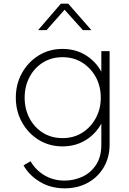

<svg xmlns="http://www.w3.org/2000/svg" viewBox="-20 -804 704 1044"><path d="M331 220Q403 220 458 189.5Q513 159 544.5 105Q576 51 576 -18V-526H531V-414Q500 -471 445 -504.5Q390 -538 320 -538Q247 -538 189.5 -502Q132 -466 99 -406Q66 -346 66 -273Q66 -200 99 -140Q132 -80 189.5 -44Q247 -8 320 -8Q390 -8 445 -41.5Q500 -75 531 -132V-18Q531 50 501.5 93.5Q472 137 426.5 157.5Q381 178 331 178Q271 178 223 150Q175 122 146 73L108 95Q137 148 196 184Q255 220 331 220ZM320 -53Q259 -53 212.5 -82.5Q166 -112 140 -162Q114 -212 114 -273Q114 -334 140 -384Q166 -434 212.5 -463.5Q259 -493 320 -493Q381 -493 427.5 -463.5Q474 -434 501 -384.5Q528 -335 528 -273Q528 -212 501 -162Q474 -112 427.5 -82.5Q381 -53 320 -53ZM187 -640H233L331 -751L431 -640H477L351 -784H311Z"/></svg>

Font: Plus Jakarta Sans ExtraLight
Style: Regular
Weight: 200
Designer: Gumpita Rahayu
Foundry: Tokotype
Version: Version 2.004; ttfautohint (v1.8.3)